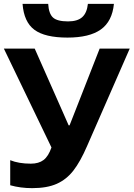

<svg xmlns="http://www.w3.org/2000/svg" viewBox="-20 -966 693 996"><path d="M97 -946H230Q233 -895 255 -875Q277 -855 333 -855Q382 -855 406.5 -877Q431 -899 436 -946H571Q562 -855 503 -813Q444 -771 330 -771Q213 -771 158.5 -811.5Q104 -852 97 -946ZM33 -5V-135Q77 -117 140 -117Q181 -117 206 -136Q231 -155 247 -201L0 -714H160L299 -400L336 -316H341L374 -400L497 -714H653L432 -209Q397 -128 361 -81.5Q325 -35 274.5 -12.5Q224 10 147 10Q86 10 33 -5Z"/></svg>

Font: OpenSansMMV
Style: Bold
Weight: 700
Foundry: Ascender Corporation
Version: Version 4.001